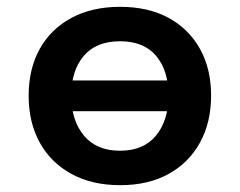

<svg xmlns="http://www.w3.org/2000/svg" viewBox="-20 -533 703 563"><path d="M332 10Q250 10 189.5 -23Q129 -56 96.5 -115Q64 -174 64 -252Q64 -331 96.5 -389.5Q129 -448 189.5 -480.5Q250 -513 332 -513Q415 -513 474.5 -480.5Q534 -448 566.5 -389.5Q599 -331 599 -253Q599 -174 566.5 -115Q534 -56 474.5 -23Q415 10 332 10ZM332 -91Q401 -91 437.5 -135.5Q474 -180 474 -253Q474 -326 438 -369Q402 -412 332 -412Q262 -412 225.5 -369Q189 -326 189 -253Q189 -180 226 -135.5Q263 -91 332 -91ZM155 -207V-297H509V-207Z"/></svg>

Font: Nunito Sans 6pt
Style: Bold
Weight: 700
Version: Version 3.101;gftools[0.9.27]